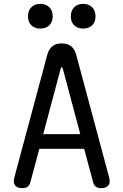

<svg xmlns="http://www.w3.org/2000/svg" viewBox="-20 -965 640 995"><path d="M204 -270H396L305 -611Q303 -617 300 -617Q297 -617 295 -611ZM463 -19 416 -194H184L137 -19Q133 -5 123.5 2.5Q114 10 95 10Q69 10 58 -4.5Q47 -19 55 -48L225 -681Q233 -710 251 -725Q269 -740 300 -740Q331 -740 349 -725Q367 -710 375 -681L545 -48Q553 -19 542 -4.5Q531 10 505 10Q486 10 476.5 2.5Q467 -5 463 -19ZM411 -817Q382 -817 364.5 -834Q347 -851 347 -880Q347 -910 364.5 -927.5Q382 -945 411 -945Q440 -945 457.5 -927.5Q475 -910 475 -880Q475 -851 457.5 -834Q440 -817 411 -817ZM189 -817Q160 -817 142.5 -834Q125 -851 125 -880Q125 -910 142.5 -927.5Q160 -945 189 -945Q218 -945 235.5 -927.5Q253 -910 253 -880Q253 -851 235.5 -834Q218 -817 189 -817Z"/></svg>

Font: Maple Mono NL
Style: Regular
Weight: 400
Monospace: yes
Designer: subframe7536
Version: Version 7.000